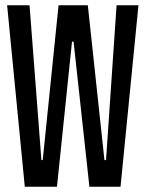

<svg xmlns="http://www.w3.org/2000/svg" viewBox="-20 -708 553 728"><path d="M74 0 7 -688H92L137 -101H142L202 -688H313L376 -101H382L422 -688H505L437 0H319L259 -550H253L196 0Z"/></svg>

Font: Saira UltraCondensed SemiBold
Style: Regular
Weight: 600
Width: 1
Designer: Hector Gatti with collaboration of the Omnibus-Type team
Foundry: Omnibus-Type
Version: Version 1.101